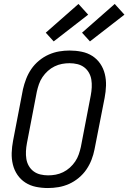

<svg xmlns="http://www.w3.org/2000/svg" viewBox="-20 -937 648 969"><path d="M222 12Q191 12 161.5 6Q132 0 108 -15.5Q84 -31 68 -54.5Q52 -78 45 -106.5Q38 -135 39 -165.5Q40 -196 46 -227L96 -487Q102 -513 112 -539Q122 -565 138 -588.5Q154 -612 177 -631Q200 -650 226 -661.5Q252 -673 278.5 -677.5Q305 -682 331 -682Q362 -682 392 -676Q422 -670 446 -654.5Q470 -639 486 -615.5Q502 -592 509 -563.5Q516 -535 515 -504.5Q514 -474 508 -443L457 -183Q452 -157 442 -131Q432 -105 416 -81.5Q400 -58 377 -39Q354 -20 328 -8.5Q302 3 275 7.5Q248 12 222 12ZM223 -52Q242 -52 261 -55.5Q280 -59 298.5 -68Q317 -77 332.5 -91Q348 -105 359.5 -122Q371 -139 377.5 -158Q384 -177 388 -195L438 -455Q442 -476 443 -496Q444 -516 441 -535Q438 -554 428.5 -570.5Q419 -587 404 -598Q389 -609 370 -613.5Q351 -618 331 -618Q312 -618 293 -614.5Q274 -611 255.5 -602Q237 -593 221.5 -579Q206 -565 194.5 -548Q183 -531 176.5 -512Q170 -493 166 -475L116 -215Q112 -194 111 -174Q110 -154 113 -135Q116 -116 125.5 -99.5Q135 -83 150 -72Q165 -61 184 -56.5Q203 -52 223 -52ZM434 -728 394 -772 559 -917 608 -863ZM251 -728 211 -772 376 -917 425 -863Z"/></svg>

Font: Lode Term
Style: Italic
Weight: 400
Italic angle: -11°
Monospace: yes
Designer: Belleve Invis
Foundry: Belleve Invis
Version: Version 29.2.0